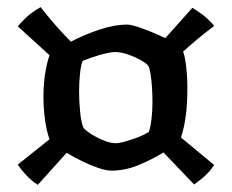

<svg xmlns="http://www.w3.org/2000/svg" viewBox="-20 -559 650 539"><path d="M86 -40Q69 -51 53.5 -67.5Q38 -84 30 -97L119 -168Q111 -190 106.5 -222Q102 -254 102 -288Q102 -321 106.5 -351Q111 -381 119 -404L30 -485Q37 -494 52.5 -509Q68 -524 94 -539Q111 -517 133 -491.5Q155 -466 179 -442Q215 -461 258 -475.5Q301 -490 338 -490Q345 -490 362 -485Q379 -480 401 -471Q423 -462 444 -452L520 -537Q545 -522 560.5 -508Q576 -494 581 -486Q558 -469 533.5 -448.5Q509 -428 494 -414Q499 -402 502.5 -373Q506 -344 506 -311Q506 -267 501.5 -233.5Q497 -200 488 -173L581 -96Q576 -87 566 -76Q556 -65 544.5 -56Q533 -47 525 -41L439 -131Q408 -112 370 -96Q332 -80 293 -80Q278 -80 256 -87.5Q234 -95 210.5 -106.5Q187 -118 167 -130ZM304 -157Q315 -157 329 -161Q343 -165 357.5 -170Q372 -175 383 -180.5Q394 -186 398 -189Q403 -204 405.5 -226.5Q408 -249 408 -273Q408 -295 406.5 -316Q405 -337 402.5 -352Q400 -367 397 -373Q394 -379 378 -388.5Q362 -398 341 -405.5Q320 -413 303 -413Q296 -413 283.5 -410.5Q271 -408 257.5 -404Q244 -400 231.5 -395.5Q219 -391 212 -388Q207 -376 204.5 -351Q202 -326 202 -303Q202 -274 205 -244.5Q208 -215 214 -201Q216 -197 226 -189.5Q236 -182 250 -174.5Q264 -167 278.5 -162Q293 -157 304 -157Z"/></svg>

Font: Texturina Medium 12pt
Style: Bold
Weight: 700
Version: Version 1.002